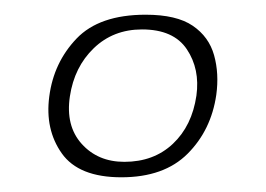

<svg xmlns="http://www.w3.org/2000/svg" viewBox="-20 -611 361 261"><path d="M145 -370Q87 -370 64 -402.5Q41 -435 47 -480Q53 -526 84 -558.5Q115 -591 178 -591Q220 -591 242 -576Q264 -561 271 -536Q278 -511 274 -482Q267 -434 235 -402Q203 -370 145 -370ZM149 -391Q189 -391 215 -415.5Q241 -440 247 -481Q252 -517 234 -544Q216 -571 173 -571Q134 -571 107.5 -545.5Q81 -520 75 -480Q69 -440 91 -415.5Q113 -391 149 -391Z"/></svg>

Font: Alumni Sans Thin ExtraLight
Style: Italic
Weight: 250
Italic angle: -8°
Version: Version 1.016